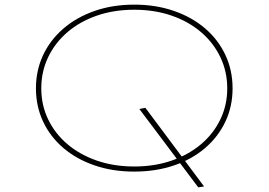

<svg xmlns="http://www.w3.org/2000/svg" viewBox="-20 -730 1158 828"><path d="M835 78 581 -260 607 -265 860 74ZM559 10Q465 10 387 -17Q309 -44 252.5 -92.5Q196 -141 165.5 -206.5Q135 -272 135 -349Q135 -426 165.5 -491.5Q196 -557 252.5 -606Q309 -655 387 -682.5Q465 -710 559 -710Q652 -710 730 -683Q808 -656 864.5 -607.5Q921 -559 952 -493Q983 -427 983 -349Q983 -271 952 -205.5Q921 -140 864.5 -91.5Q808 -43 730 -16.5Q652 10 559 10ZM559 -12Q647 -12 720.5 -37.5Q794 -63 847.5 -108.5Q901 -154 930.5 -215.5Q960 -277 960 -349Q960 -421 930.5 -483Q901 -545 847.5 -591Q794 -637 720.5 -662.5Q647 -688 559 -688Q471 -688 397.5 -662.5Q324 -637 270.5 -591Q217 -545 187.5 -483Q158 -421 158 -349Q158 -277 187.5 -215.5Q217 -154 270.5 -108.5Q324 -63 397.5 -37.5Q471 -12 559 -12Z"/></svg>

Font: Lexend Zetta Thin
Style: Regular
Weight: 250
Version: Version 1.007